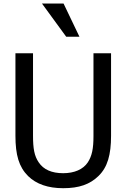

<svg xmlns="http://www.w3.org/2000/svg" viewBox="-20 -1020 696 1056"><path d="M329.6 -1000.5H210.9L344.2 -817.9H417ZM327.6 15.1C415.5 15.1 474.6 -6.3 521.5 -51.8C571.8 -100.6 590.8 -169.4 590.8 -273.4V-727.1H494.1V-271C494.1 -204.1 486.3 -162.6 462.9 -127C437.5 -88.4 388.7 -67.4 327.6 -67.4C264.2 -67.4 219.2 -87.4 192.9 -127C168.9 -162.1 161.6 -203.1 161.6 -273.4V-727.1H64.9V-273.4C64.9 -168 84 -102.1 134.3 -51.8C179.7 -7.3 244.1 15.1 327.6 15.1Z"/></svg>

Font: SG Kara SemiBold
Style: Regular
Weight: 400
Designer: Damoon Khanjanzadeh
Version: Version 1.000